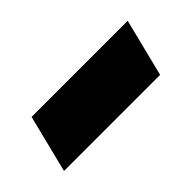

<svg xmlns="http://www.w3.org/2000/svg" viewBox="-25 -365 314 314"><g transform="rotate(-45 132.0 -208.0)"><path d="M8.3 -158.3 33.3 -258.3H255.6L230.6 -158.3Z"/></g></svg>

Font: Afacad
Style: Bold Italic
Weight: 700
Italic angle: -14°
Designer: Kristian Moeller
Foundry: Dicotype
Version: Version 1.000; ttfautohint (v1.8.4.7-5d5b)